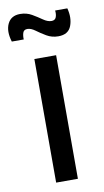

<svg xmlns="http://www.w3.org/2000/svg" viewBox="-89 -750 427 791"><g transform="rotate(-10 124.5 -355.0)"><path d="M80 0V-517H171V0ZM194 -592Q167 -592 145 -605Q123 -618 105.5 -631Q88 -644 73 -644Q58 -644 54 -631.5Q50 -619 51 -604H1Q-13 -649 1.5 -679.5Q16 -710 54 -710Q81 -710 102.5 -697.5Q124 -685 142.5 -672Q161 -659 177 -659Q192 -659 196.5 -671Q201 -683 199 -699H250Q261 -658 248.5 -625Q236 -592 194 -592Z"/></g></svg>

Font: Bricolage Grotesque 12pt
Style: Regular
Weight: 400
Designer: Mathieu Triay
Foundry: Atelier Triay
Version: Version 1.001; ttfautohint (v1.8.4.7-5d5b);gftools[0.9.33.de